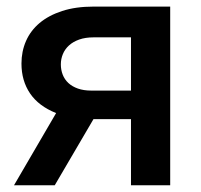

<svg xmlns="http://www.w3.org/2000/svg" viewBox="-20 -548 594 568"><path d="M483.5 0H367.5V-195.5H256.5L142 0H21.5L146 -213.5Q94.5 -234 69 -271.5Q43.5 -309 43.5 -360Q43.5 -396 57 -426.8Q70.5 -457.5 97.2 -480Q124 -502.5 164 -515.5Q204 -528.5 257 -528.5H483.5ZM367.5 -280V-437.5H257Q232.5 -437.5 214.2 -431Q196 -424.5 184 -413.5Q172 -402.5 166 -388Q160 -373.5 160 -357.5Q160 -341.5 165.5 -327.2Q171 -313 182.2 -302.5Q193.5 -292 210.5 -286Q227.5 -280 250 -280Z"/></svg>

Font: Roberto Sans Medium
Style: Regular
Weight: 500
Designer: Google (font) & Cristiano Sobral (main changes)
Version: Version 1.000;October 12, 2021;FontCreator 14.0.0.2814 64-bi